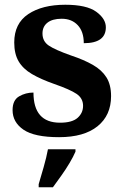

<svg xmlns="http://www.w3.org/2000/svg" viewBox="-20 -568 521 809"><path d="M229 10Q125 10 79 -21.5Q33 -53 33 -104Q33 -146 60.5 -162Q88 -178 121 -178Q121 -51 233 -51Q284 -51 307 -71.5Q330 -92 330 -122Q330 -154 302.5 -172.5Q275 -191 209 -214Q152 -234 114.5 -256Q77 -278 58.5 -309.5Q40 -341 40 -389Q40 -469 99 -508.5Q158 -548 255 -548Q345 -548 385.5 -518.5Q426 -489 426 -453Q426 -386 333 -386Q333 -435 307.5 -462Q282 -489 240 -489Q201 -489 180 -472.5Q159 -456 159 -427Q159 -394 185.5 -376Q212 -358 280 -334Q334 -316 371.5 -294.5Q409 -273 428.5 -242Q448 -211 448 -163Q448 -82 391 -36Q334 10 229 10ZM143 208Q152 178 164 136Q176 94 182 61H298V71Q289 92 273 119Q257 146 238 172.5Q219 199 203 221H143Z"/></svg>

Font: Noto Serif Myanmar
Style: Bold
Weight: 700
Designer: Ben Mitchell and the Monotype Design Team
Foundry: Monotype Imaging Inc.
Version: Version 2.106; ttfautohint (v1.8.4.7-5d5b)